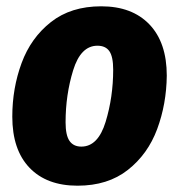

<svg xmlns="http://www.w3.org/2000/svg" viewBox="-20 -571 568 609"><path d="M19 -201Q19 -291 48.5 -371Q78 -451 141.5 -501Q205 -551 301 -551Q399 -551 454 -493.5Q509 -436 509 -331Q508 -241 478.5 -161.5Q449 -82 385.5 -32Q322 18 226 18Q128 18 73.5 -39Q19 -96 19 -201ZM339 -350Q339 -391 327 -408.5Q315 -426 289 -426Q236 -426 212 -348Q188 -270 188 -183Q188 -142 200.5 -124Q213 -106 238 -106Q291 -106 315 -184.5Q339 -263 339 -350Z"/></svg>

Font: Fira Sans Condensed ExtraBold
Style: Italic
Weight: 800
Width: 3
Italic angle: -8°
Designer: bBox Type GmbH & Carrois Corporate GbR & Edenspiekermann AG
Foundry: bBox Type GmbH & Carrois Corporate GbR & Edenspiekermann AG
Version: Version 4.301